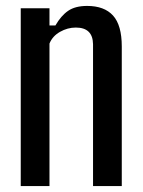

<svg xmlns="http://www.w3.org/2000/svg" viewBox="-20 -628 482 648"><path d="M50 0V-600H147V-542H167Q186 -575 210 -591.5Q234 -608 274 -608Q332 -608 361.5 -575.5Q391 -543 391 -471V0H294V-479Q293 -535 236 -535Q208 -535 182.5 -520.5Q157 -506 147 -481V0Z"/></svg>

Font: Big Shoulders Text SemiBold
Style: Regular
Weight: 600
Designer: Patric King
Foundry: XO Type Co
Version: Version 1.000; ttfautohint (v1.8.2)